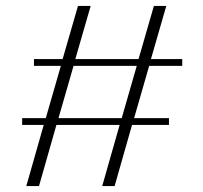

<svg xmlns="http://www.w3.org/2000/svg" viewBox="-20 -630 688 650"><path d="M244 -610 192 -430H95V-407H186L135 -230H55V-207H128L69 0H112L171 -207H385L326 0H368L427 -207H552V-230H434L485 -407H597V-430H491L543 -610H501L449 -430H235L287 -610ZM178 -230 229 -407H443L392 -230Z"/></svg>

Font: Sprat Light
Style: Regular
Weight: 300
Designer: Ethan Nakache
Foundry: Collletttivo
Version: Version 2.000;Glyphs 3.2 (3217)